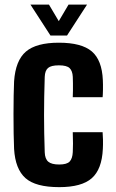

<svg xmlns="http://www.w3.org/2000/svg" viewBox="-20 -792 495 822"><path d="M291.5 -375.8Q292.1 -387.7 292.3 -403.8Q292.5 -420 292.3 -436Q292.1 -452 291.6 -463.1Q290.4 -488.4 278 -500.4Q265.7 -512.3 232 -512.3Q198.8 -512.3 185.7 -501Q172.5 -489.7 171.5 -462.9Q170 -417.2 169.3 -377Q168.6 -336.9 168.6 -299Q168.6 -261.1 169.3 -222.4Q170 -183.7 171.5 -140.1Q172.5 -111.8 186.7 -99.7Q200.8 -87.7 233.6 -87.7Q266.5 -87.7 278.5 -100.7Q290.4 -113.7 291.6 -141Q292.5 -157.8 292.5 -177.4Q292.5 -196.9 291.5 -226H419.3Q420.4 -216.4 420.9 -193.8Q421.3 -171.2 420.3 -154.4Q416.3 -67.2 372.9 -29Q329.6 9.2 233.6 9.2Q132.3 9.2 88.9 -29.5Q45.4 -68.3 40.3 -154.4Q39 -181.7 38.4 -221Q37.8 -260.3 37.8 -303Q37.8 -345.6 38.5 -383.1Q39.2 -420.6 40.3 -443.8Q46.3 -532.9 90.9 -571.1Q135.5 -609.2 232 -609.2Q329.2 -609.2 373 -571.9Q416.7 -534.6 420.3 -448.8Q421.2 -431.1 420.8 -407.8Q420.4 -384.5 419.3 -375.8ZM196 -640 110.3 -772.4H189.6L231.6 -701.5L273.5 -772.4H352.7L267 -640Z"/></svg>

Font: Big Shoulders Text SC Thin
Style: Regular
Weight: 100
Designer: Patric King
Foundry: XO Type Co
Version: Version 2.002